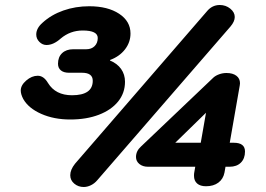

<svg xmlns="http://www.w3.org/2000/svg" viewBox="-20 -735 1062 768"><path d="M261 -34Q261 -56 280 -80L807 -689Q828 -715 859 -715Q883 -715 901 -700.5Q919 -686 919 -667Q919 -649 902 -629L369 -14Q358 -1 343.5 6Q329 13 315 13Q293 13 277 -0.5Q261 -14 261 -34ZM73 -339Q63 -358 63 -373Q63 -394 85 -413Q107 -432 131 -432Q155 -432 172 -403Q202 -354 268 -354Q351 -354 351 -412Q351 -444 308 -444H256Q235 -444 223.5 -453.5Q212 -463 212 -480Q212 -507 228.5 -522.5Q245 -538 273 -538H325Q346 -538 358.5 -550.5Q371 -563 371 -583Q371 -613 311 -613Q261 -613 223 -581Q194 -555 166 -555Q150 -555 137.5 -567.5Q125 -580 125 -597Q125 -622 150 -644Q185 -676 233.5 -693Q282 -710 337 -710Q411 -710 456.5 -680Q502 -650 502 -601Q502 -566 480 -537.5Q458 -509 420 -495V-493Q449 -481 464.5 -459Q480 -437 480 -408Q480 -363 452.5 -329Q425 -295 375.5 -276Q326 -257 261 -257Q196 -257 145 -279.5Q94 -302 73 -339ZM756 -32Q756 -41 757 -45L761 -68H572Q551 -68 537.5 -79Q524 -90 524 -107Q524 -131 544 -149L834 -425Q843 -433 857 -438Q871 -443 886 -443Q911 -443 925.5 -432Q940 -421 940 -402L939 -393L899 -164H915Q960 -164 960 -129Q960 -101 943.5 -84.5Q927 -68 898 -68H882L878 -45Q873 -19 853.5 -4.5Q834 10 804 10Q781 10 768.5 -1Q756 -12 756 -32ZM783 -164 804 -284 681 -164Z"/></svg>

Font: Kodchasan
Style: Bold Italic
Weight: 700
Italic angle: -10°
Version: Version 1.000; ttfautohint (v1.6)